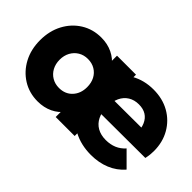

<svg xmlns="http://www.w3.org/2000/svg" viewBox="-71 -781 1076 1076"><g transform="rotate(45 467.0 -243.0)"><path d="M680.5 11Q601.5 11 540.2 -21.5Q479 -54 444 -111.8Q409 -169.5 409 -243Q409 -316 443.2 -373.2Q477.5 -430.5 536.8 -463.8Q596 -497 669.5 -497Q741.5 -497 796.8 -465.8Q852 -434.5 883.5 -379.5Q915 -324.5 915 -254Q915 -240.5 913.5 -226Q912 -211.5 908 -193L489 -191.5V-296.5L843 -298L777 -253.5Q776 -295.5 763.8 -323.2Q751.5 -351 728.2 -365.5Q705 -380 670.5 -380Q634.5 -380 608 -363.5Q581.5 -347 567.2 -316.8Q553 -286.5 553 -244Q553 -201 568.2 -170.2Q583.5 -139.5 612 -123.2Q640.5 -107 680 -107Q716 -107 745 -119.2Q774 -131.5 796 -156.5L880 -72.5Q844 -31 793 -10Q742 11 680.5 11ZM257 10Q190 10 137.2 -23Q84.5 -56 54.2 -113Q24 -170 24 -242.5Q24 -315.5 54.2 -372.8Q84.5 -430 137.2 -463Q190 -496 257 -496Q306 -496 345.5 -477Q385 -458 409.8 -424.5Q434.5 -391 438 -348V-138Q434.5 -95 410 -61.5Q385.5 -28 345.8 -9Q306 10 257 10ZM288 -128Q337 -128 367 -160.2Q397 -192.5 397 -243Q397 -277 383.5 -302.8Q370 -328.5 345.5 -343.2Q321 -358 288.5 -358Q256.5 -358 232 -343.2Q207.5 -328.5 193.2 -302.5Q179 -276.5 179 -243Q179 -209.5 193 -183.5Q207 -157.5 231.8 -142.8Q256.5 -128 288 -128ZM390.5 0V-130.5L413.5 -249L390.5 -366.5V-486H541V0Z"/></g></svg>

Font: Outfit Thin
Style: Regular
Weight: 100
Designer: Rodrigo Fuenzalida
Foundry: fragTYPE
Version: Version 1.100;gftools[0.9.27]